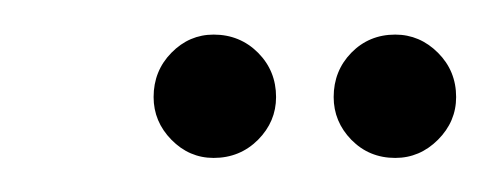

<svg xmlns="http://www.w3.org/2000/svg" viewBox="-20 -520 284 111"><path d="M243.7 -463.9Q243.7 -449.7 233.2 -439.2Q222.7 -428.7 208.5 -428.7Q193.4 -428.7 183.1 -439.2Q172.9 -449.7 172.9 -463.9Q172.9 -479 183.1 -489.5Q193.4 -500 208.5 -500Q222.7 -500 233.2 -489.5Q243.7 -479 243.7 -463.9ZM139.6 -463.9Q139.6 -449.7 129.2 -439.2Q118.7 -428.7 103.5 -428.7Q89.4 -428.7 79.1 -439.2Q68.8 -449.7 68.8 -463.9Q68.8 -479 79.1 -489.5Q89.4 -500 103.5 -500Q118.7 -500 129.2 -489.5Q139.6 -479 139.6 -463.9Z"/></svg>

Font: Parisienne
Style: Regular
Weight: 400
Designer: Astigmatic (AOETI)
Foundry: Astigmatic (AOETI)
Version: Version 1.000